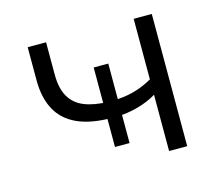

<svg xmlns="http://www.w3.org/2000/svg" viewBox="-77 -587 790 686"><g transform="rotate(-15 318.0 -244.5)"><path d="M469 0V-208Q437 -189 398.5 -178.5Q360 -168 321 -167L340 -182V-64H286V-182L307 -167Q226 -167 175.5 -190Q125 -213 101 -257.5Q77 -302 77 -367V-489H145V-370Q145 -319 163 -287.5Q181 -256 217 -241.5Q253 -227 306 -226L286 -217V-358H340V-217L321 -226Q361 -226 397.5 -235.5Q434 -245 469 -265V-489H536V0Z"/></g></svg>

Font: Nunito Sans 10pt SemiExpanded Light
Style: Regular
Weight: 300
Width: 6
Designer: Vernon Adams
Foundry: Vernon Adams
Version: Version 3.101;gftools[0.9.27]